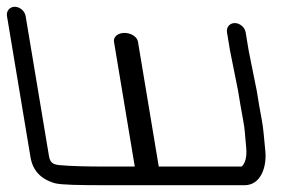

<svg xmlns="http://www.w3.org/2000/svg" viewBox="-45 -554 874 566"><path d="M624.2 -458.5 633.1 -404.7 656.7 -287.1 664 -243.1C666.5 -228.6 668.9 -214.9 671.4 -201.9C677.8 -168.8 676.9 -156.3 680.7 -119.7C682.6 -100.8 680.8 -86.3 676.2 -75.9C670.9 -63.8 666.5 -63 666.5 -63H423L361.7 -431.1C359.4 -445.3 341.4 -457 322.1 -457C302.7 -457 288.6 -445.3 291 -431.1L352.3 -63H266.8C206.3 -63 160.9 -64.4 130.4 -67.2C111.1 -68.9 102.5 -75.1 99.4 -93.8L30.6 -506.5C28.1 -521.5 13.6 -534 -1.4 -534C-16.5 -534 -26.9 -521.5 -24.4 -506.5L44.8 -91.3C51.4 -51.5 74.5 -26.1 117.1 -13.8C136.8 -9 184.8 -8 275.9 -8H675.7C725 -8 741.9 -63.7 737.1 -109.7C734.7 -132.6 733 -150 732.1 -161.5C730 -187.7 723.8 -214.8 719.3 -241.5L711.9 -286.3L688.1 -404.7L679.2 -458.5C676.7 -473.5 662.1 -486 647.1 -486C632 -486 621.7 -473.5 624.2 -458.5Z"/></svg>

Font: MewTooHand
Style: BdWideLta
Weight: 400
Designer: Mew Too, Robert Jablonski
Version: Version 0.77